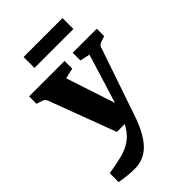

<svg xmlns="http://www.w3.org/2000/svg" viewBox="-230 -660 931 931"><g transform="rotate(-45 236.0 -194.5)"><path d="M18 117Q70 109 109.5 99Q149 89 178 70Q207 51 228.5 16.5Q250 -18 267 -73L355 -359L304 -370V-423H469V-372L441 -363Q433 -360 428 -356Q423 -352 420 -344L300 7Q269 98 226 143Q183 188 118 188Q93 188 66.5 185Q40 182 18 178ZM263 0H184L55 -344Q49 -359 33 -363L5 -372V-423H248V-370L194 -358L293 -58ZM121 -577H388V-502H121Z"/></g></svg>

Font: Rasa
Style: Bold
Weight: 700
Designer: Anna Giedrys (Yrsa+Rasa design), David Brezina (Yrsa art-direction, Rasa art-direction, design)
Foundry: Rosetta Type Foundry
Version: Version 2.004